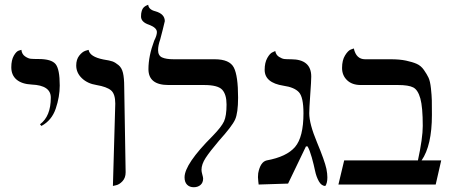

<svg xmlns="http://www.w3.org/2000/svg" viewBox="-20 -766 1873 797"><path d="M151.9 -243.2 146 -250Q190.9 -283.2 190.9 -360.8Q190.9 -411.6 111.8 -415Q70.8 -417 48.8 -435.5Q26.9 -454.1 26.9 -486.8Q26.9 -516.6 37.4 -534.9Q47.9 -553.2 58.6 -556.2L68.8 -559.1Q70.8 -541 84 -532Q97.2 -522.9 108.2 -522Q119.1 -521 140.1 -521Q193.4 -521 210.7 -500Q228 -479 228 -411.1Q228 -364.3 211.4 -315.2Q194.8 -266.1 151.9 -243.2Z M448.7 5.9 458.5 -335.9Q458.5 -376 440.9 -390.9Q423.3 -405.8 380.4 -413.1Q343.3 -418.9 319.8 -441.4Q296.4 -463.9 296.4 -494.1Q296.4 -519 308.8 -534.9Q321.3 -550.8 334.5 -555.2L347.7 -559.1Q352.5 -530.3 409.7 -519Q435.5 -515.1 447 -511Q458.5 -506.8 471.9 -495.8Q485.4 -484.9 490.5 -463.4Q495.6 -441.9 495.6 -405.8L501.5 -50.8Q501.5 -27.8 488.5 -13.9Q475.6 0 461.9 2.9Z M636.2 -558.1Q636.2 -535.2 652.8 -527.6Q669.4 -520 701.2 -520H871.1Q933.1 -520 950.7 -485.6Q968.3 -451.2 968.3 -360.8Q968.3 -296.9 955.8 -269.5Q943.4 -242.2 889.2 -182.1Q851.1 -137.2 833.7 -110.6Q816.4 -84 816.4 -61Q816.4 -53.2 819.8 -41.5Q823.2 -29.8 823.2 -24.9Q823.2 -7.8 812.3 1.7Q801.3 11.2 784.2 11.2Q767.1 11.2 756.6 0.7Q746.1 -9.8 746.1 -29.8Q746.1 -85 862.3 -201.2Q899.4 -239.3 909.9 -262.2Q920.4 -285.2 920.4 -332Q920.4 -374 902.3 -393.6Q884.3 -413.1 827.1 -413.1H679.2Q596.2 -413.1 596.2 -479Q596.2 -533.2 620.1 -597.2Q631.3 -619.1 631.3 -632.8Q631.3 -650.9 599.1 -663.1Q564.9 -674.3 565.4 -698.2Q565.4 -711.4 568.4 -720.7Q571.3 -730 575.7 -734.4Q580.1 -738.8 584.7 -741.5Q589.4 -744.1 592.3 -745.1L595.2 -746.1Q597.2 -726.1 625 -719.2Q664.1 -708 664.1 -678.2Q664.1 -676.3 655.5 -642.6Q647 -608.9 645 -602.1Q636.2 -577.1 636.2 -558.1Z M1263.7 -295.9Q1263.7 -252 1295.7 -175.5Q1327.6 -99.1 1335 -64.9Q1338.9 -44.9 1338.9 -29.8Q1338.9 -5.9 1330.6 5.9Q1314.5 5.9 1303.7 -13.2Q1293 -32.2 1287.8 -57.1Q1282.7 -82 1274.2 -112.5Q1265.6 -143.1 1256.8 -158.2H1250L1175.8 -3.9L1053.7 0Q1053.7 -2 1052.2 -12.5Q1050.8 -22.9 1050.8 -30.8Q1050.8 -40.5 1051.8 -46.9Q1060.5 -93.8 1086.9 -100.1Q1169.9 -115.2 1204.8 -156Q1239.7 -196.8 1239.7 -295.9Q1239.7 -362.8 1220.7 -383.3Q1201.7 -403.8 1156.7 -410.2Q1078.6 -422.4 1078.6 -476.1Q1078.6 -505.9 1089.6 -525.4Q1100.6 -544.9 1111.8 -549.3L1122.6 -554.2Q1125.5 -538.1 1138.2 -530Q1150.9 -522 1160.4 -521Q1169.9 -520 1188 -520Q1272 -520 1272 -448.2Q1272 -430.2 1267.8 -372.6Q1263.7 -314.9 1263.7 -295.9Z M1602.5 -520Q1638.7 -520 1665.3 -514.4Q1691.9 -508.8 1709.7 -501Q1727.5 -493.2 1739.7 -475.6Q1752 -458 1758.8 -443.6Q1765.6 -429.2 1768.8 -399.7Q1772 -370.1 1772.5 -349.6Q1772.9 -329.1 1772.9 -289.1Q1772.9 -162.1 1730 -100.1H1811.5L1788.6 0H1384.8L1408.7 -100.1H1714.8Q1734.9 -192.9 1734.9 -243.2Q1734.9 -321.3 1724.9 -357.2Q1714.8 -393.1 1695.3 -403.1Q1675.8 -413.1 1631.8 -413.1H1477.5Q1441.4 -413.1 1420.7 -433.1Q1399.9 -453.1 1399.9 -483.9Q1399.9 -516.1 1412.4 -536.1Q1424.8 -556.2 1436.5 -560.5L1448.7 -564.9Q1458.5 -520 1495.6 -520Z"/></svg>

Font: Linux Libertine Initials
Style: Initials
Weight: 400
Designer: Philipp H. Poll
Foundry: Philipp H. Poll
Version: Version 5.0.6